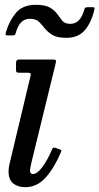

<svg xmlns="http://www.w3.org/2000/svg" viewBox="-20 -767 412 797"><path d="M211 -503.5 110.5 -92.5Q109 -87 106.8 -75.2Q104.5 -63.5 104.5 -60Q104.5 -44.5 116.5 -44.5Q134.5 -44.5 156.5 -74.5Q178.5 -104.5 196.5 -148Q200 -157 209.5 -153.5L226.5 -147.5Q232.5 -145 234 -143.2Q235.5 -141.5 233 -135.5Q206 -71 170 -30.5Q134 10 84.5 10Q55 10 35.2 -5.2Q15.5 -20.5 15.5 -56.5Q15.5 -70 20 -88.5L107 -453Q108.5 -460.5 106.2 -462.8Q104 -465 95 -465H61Q52 -465 49.2 -467.2Q46.5 -469.5 46.5 -478V-506.5Q46.5 -520 59 -520H196.5Q209.5 -520 211.5 -517.2Q213.5 -514.5 211 -503.5ZM256 -610Q217 -610 197.5 -622Q178 -634 165.5 -649.5Q156 -662 143 -675.5Q130 -689 103.5 -689Q60 -689 44.5 -627Q42 -620 33 -620H12Q3.5 -620 3.2 -623.8Q3 -627.5 5 -635Q19.5 -682.5 47.2 -714.8Q75 -747 129 -747Q168 -747 187.8 -735.2Q207.5 -723.5 218.5 -707.5Q227 -695.5 237.8 -681.8Q248.5 -668 272 -668Q313.5 -668 329.5 -726Q331 -732 333.5 -734.5Q336 -737 343 -737H364.5Q371.5 -737 372.2 -734.5Q373 -732 371.5 -726Q358 -670.5 330.8 -640.2Q303.5 -610 256 -610Z"/></svg>

Font: Besley* Narrow
Style: Italic
Weight: 400
Width: 4
Italic angle: -13°
Designer: Owen Earl
Foundry: indestructible type*
Version: Version 3.000; ttfautohint (v1.8.3)